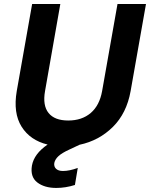

<svg xmlns="http://www.w3.org/2000/svg" viewBox="-20 -718 743 951"><path d="M63 -267.1 139.2 -698.2H278.8L203.1 -267.1Q190.4 -195.8 220.5 -158.4Q250.5 -121.1 317.9 -121.1Q385.7 -121.1 429.4 -158.4Q473.1 -195.8 485.8 -267.1L562 -698.2H703.1L627 -267.1Q607.4 -157.2 539.1 -89.4Q470.7 -21.5 374 -1L323.2 22.9Q286.6 39.6 269.8 55.2Q252.9 70.8 249 88.9Q246.1 106.9 257.6 117.9Q269 128.9 292 128.9Q323.7 128.9 365.2 113.8L351.1 198.2Q304.7 212.9 258.8 212.9Q199.7 212.9 164.3 185.3Q128.9 157.7 138.2 102.1Q148.9 43.5 215.8 -2Q129.4 -22.9 86.9 -90.6Q44.4 -158.2 63 -267.1Z"/></svg>

Font: SVN-Poppins SemiBold
Style: Italic
Weight: 600
Italic angle: -10°
Designer: Ninad Kale (Devanagari), Jonny Pinhorn (Latin)
Foundry: Indian Type Foundry
Version: Version 3.002 2017